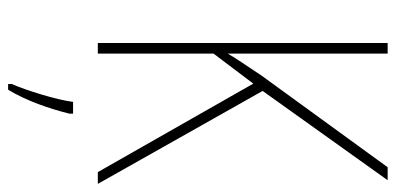

<svg xmlns="http://www.w3.org/2000/svg" viewBox="-271 -483 975 473"><g transform="rotate(90 216.5 -246.5)"><path d="M433 0 204 -406 424 -714H392L166 -403C141 -365 122 -338 112 -320V-714H86V0H112V-285L186 -383L404 0ZM260 70V61H231C226 102 202 178 187 212V221H201C229 175 248 118 260 70Z"/></g></svg>

Font: Noto Sans Gurmukhi Condensed Thin
Style: Regular
Weight: 100
Width: 3
Designer: Jelle Bosma - Monotype Design Team
Foundry: Monotype Imaging Inc.
Version: Version 2.004